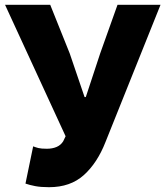

<svg xmlns="http://www.w3.org/2000/svg" viewBox="-20 -765 688 799"><path d="M184 14Q150 14 126.5 9.5Q103 5 86 -1L118 -156Q128 -152 139.5 -149Q151 -146 175 -146Q198 -146 215.5 -153.5Q233 -161 243 -177L253 -198L1 -745H189L270 -543L332 -361H337L397 -543L469 -745H648L419 -174Q385 -87 329 -36.5Q273 14 184 14Z"/></svg>

Font: Noto Sans SC Black
Style: Regular
Weight: 900
Designer: Ryoko NISHIZUKA  (kana, bopomofo & ideographs); Paul D. Hunt (Latin, Greek & Cyrillic); Sandoll Communications , Soo-you
Foundry: Adobe
Version: Version 2.004-H2;hotconv 1.0.118;makeotfexe 2.5.65603